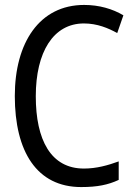

<svg xmlns="http://www.w3.org/2000/svg" viewBox="-20 -747 540 778"><path d="M309 11C374 11 418 2 461 -18V-93C417 -77 371 -64 320 -64C186 -64 125 -180 125 -357C125 -536 196 -652 320 -652C374 -652 419 -633 455 -613L480 -685C436 -711 382 -727 321 -727C140 -727 40 -574 40 -358C40 -133 129 11 309 11Z"/></svg>

Font: Noto Sans Mono ExtraCondensed
Style: Regular
Weight: 400
Width: 2
Designer: Monotype Design Team
Foundry: Monotype Imaging Inc.
Version: Version 2.014